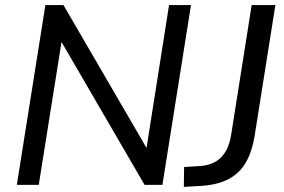

<svg xmlns="http://www.w3.org/2000/svg" viewBox="-20 -725 1112 753"><path d="M46 0 158 -705H229L572 -115H550L643 -705H729L617 0H547L204 -590H226L132 0ZM701 8 702 -70 765 -74Q799 -76 824.5 -90.5Q850 -105 865.5 -132Q881 -159 887 -199L967 -705H1060L978 -188Q968 -129 944 -87.5Q920 -46 877 -23Q834 0 769 4Z"/></svg>

Font: Nunito Sans 12pt ExtraLight 12pt Medium
Style: Italic
Weight: 500
Italic angle: -9°
Version: Version 3.101;gftools[0.9.27]